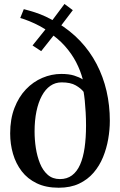

<svg xmlns="http://www.w3.org/2000/svg" viewBox="-20 -912 588 944"><path d="M268.5 11Q206 11 160.8 -10.8Q115.5 -32.5 86.8 -70Q58 -107.5 44 -155.5Q30 -203.5 30 -256Q30 -326.5 51 -381Q72 -435.5 107.5 -472.8Q143 -510 188.2 -529.2Q233.5 -548.5 281.5 -548.5Q319 -548.5 344.5 -540.5Q370 -532.5 387 -521.5Q376 -564 354.5 -605.8Q333 -647.5 298.8 -686Q264.5 -724.5 215 -756.5L270 -771L182.5 -660.5L140 -688.5L230 -800.5L221.5 -754Q203.5 -769 177.2 -783Q151 -797 124.5 -807.8Q98 -818.5 79.5 -823.5L97 -867Q126 -859.5 151.8 -851.2Q177.5 -843 204.5 -830.5Q231.5 -818 264 -798L217.5 -786L297 -892.5L338 -862L262.5 -762.5L259.5 -801.5Q325 -762.5 373.8 -711Q422.5 -659.5 455 -597.2Q487.5 -535 503.8 -464.5Q520 -394 520 -318Q520 -274.5 512 -228.2Q504 -182 486.5 -139.2Q469 -96.5 440 -62.8Q411 -29 368.8 -9Q326.5 11 268.5 11ZM274.5 -31.5Q309.5 -31.5 334 -49.8Q358.5 -68 373.8 -102.5Q389 -137 396 -185.8Q403 -234.5 403 -295Q403 -328 401.2 -359.5Q399.5 -391 396.8 -417.5Q394 -444 391 -460.5Q378 -477.5 352.5 -492.2Q327 -507 283 -507Q252 -507 227.5 -490Q203 -473 185.8 -441Q168.5 -409 159.2 -364.5Q150 -320 150 -265.5Q150 -225.5 156.2 -184.5Q162.5 -143.5 176.5 -108.8Q190.5 -74 214.5 -52.8Q238.5 -31.5 274.5 -31.5Z"/></svg>

Font: Merriweather 72pt Medium
Style: Regular
Weight: 500
Version: Version 2.100